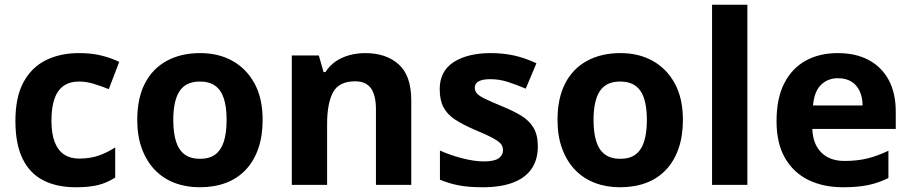

<svg xmlns="http://www.w3.org/2000/svg" viewBox="-20 -831 3842 810"><path d="M300 -41Q219 -41 162 -70.5Q105 -100 75 -162Q45 -224 45 -321Q45 -421 79 -484Q113 -547 173.5 -577Q234 -607 313 -607Q369 -607 410.5 -596Q452 -585 483 -570L439 -455Q404 -469 373.5 -478Q343 -487 313 -487Q274 -487 248 -468.5Q222 -450 209.5 -413.5Q197 -377 197 -322Q197 -268 210.5 -232.5Q224 -197 250 -179.5Q276 -162 313 -162Q360 -162 396 -174.5Q432 -187 466 -209V-82Q432 -60 394.5 -50.5Q357 -41 300 -41Z M1088 -325Q1088 -257 1069.5 -204Q1051 -151 1016.5 -114.5Q982 -78 933 -59.5Q884 -41 822 -41Q765 -41 716.5 -59.5Q668 -78 633 -114.5Q598 -151 578.5 -204Q559 -257 559 -325Q559 -416 591 -478.5Q623 -541 683 -574Q743 -607 825 -607Q902 -607 961 -574Q1020 -541 1054 -478.5Q1088 -416 1088 -325ZM711 -325Q711 -271 722.5 -234.5Q734 -198 759 -179.5Q784 -161 824 -161Q864 -161 888.5 -179.5Q913 -198 924.5 -234.5Q936 -271 936 -325Q936 -379 924.5 -415Q913 -451 888 -469Q863 -487 823 -487Q764 -487 737.5 -446.5Q711 -406 711 -325Z M1521 -607Q1609 -607 1662 -559.5Q1715 -512 1715 -407V-51H1566V-370Q1566 -429 1545 -458.5Q1524 -488 1478 -488Q1410 -488 1385 -441.5Q1360 -395 1360 -308V-51H1211V-597H1325L1345 -527H1353Q1371 -555 1397 -572.5Q1423 -590 1455 -598.5Q1487 -607 1521 -607Z M2249 -213Q2249 -158 2223 -119.5Q2197 -81 2145 -61Q2093 -41 2016 -41Q1959 -41 1918 -48.5Q1877 -56 1836 -73V-196Q1880 -176 1931 -163Q1982 -150 2021 -150Q2065 -150 2083.5 -163Q2102 -176 2102 -197Q2102 -211 2094.5 -222Q2087 -233 2062 -247Q2037 -261 1984 -283Q1933 -305 1900 -326.5Q1867 -348 1851 -378.5Q1835 -409 1835 -455Q1835 -531 1894 -569Q1953 -607 2051 -607Q2102 -607 2148 -597Q2194 -587 2243 -564L2198 -457Q2158 -474 2122 -485.5Q2086 -497 2049 -497Q2016 -497 1999.5 -488Q1983 -479 1983 -461Q1983 -448 1991.5 -437.5Q2000 -427 2024.5 -415Q2049 -403 2097 -383Q2144 -364 2178 -343.5Q2212 -323 2230.5 -292.5Q2249 -262 2249 -213Z M2861 -325Q2861 -257 2842.5 -204Q2824 -151 2789.5 -114.5Q2755 -78 2706 -59.5Q2657 -41 2595 -41Q2538 -41 2489.5 -59.5Q2441 -78 2406 -114.5Q2371 -151 2351.5 -204Q2332 -257 2332 -325Q2332 -416 2364 -478.5Q2396 -541 2456 -574Q2516 -607 2598 -607Q2675 -607 2734 -574Q2793 -541 2827 -478.5Q2861 -416 2861 -325ZM2484 -325Q2484 -271 2495.5 -234.5Q2507 -198 2532 -179.5Q2557 -161 2597 -161Q2637 -161 2661.5 -179.5Q2686 -198 2697.5 -234.5Q2709 -271 2709 -325Q2709 -379 2697.5 -415Q2686 -451 2661 -469Q2636 -487 2596 -487Q2537 -487 2510.5 -446.5Q2484 -406 2484 -325Z M3133 -51H2984V-811H3133Z M3514 -607Q3590 -607 3644.5 -578Q3699 -549 3729 -494Q3759 -439 3759 -359V-287H3407Q3409 -224 3444.5 -188Q3480 -152 3543 -152Q3596 -152 3639 -162.5Q3682 -173 3728 -195V-80Q3688 -60 3643.5 -50.5Q3599 -41 3536 -41Q3454 -41 3391 -71.5Q3328 -102 3292 -164Q3256 -226 3256 -320Q3256 -416 3288.5 -479.5Q3321 -543 3379 -575Q3437 -607 3514 -607ZM3515 -501Q3472 -501 3443.5 -473Q3415 -445 3410 -386H3619Q3619 -419 3607.5 -445Q3596 -471 3573 -486Q3550 -501 3515 -501Z"/></svg>

Font: Noto Sans Tamil UI
Style: Regular
Weight: 400
Designer: Jelle Bosma - Monotype Design Team
Foundry: Monotype Imaging Inc.
Version: Version 2.004